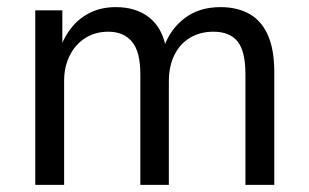

<svg xmlns="http://www.w3.org/2000/svg" viewBox="-20 -519 867 539"><path d="M79 0V-490H155V-389H151Q163 -421 184.5 -446Q206 -471 236.5 -485Q267 -499 305 -499Q361 -499 397.5 -471Q434 -443 445 -389H441Q458 -437 498.5 -468Q539 -499 599 -499Q646 -499 680 -480Q714 -461 732 -420.5Q750 -380 750 -316V0H669V-310Q669 -375 647 -402.5Q625 -430 579 -430Q542 -430 513.5 -413Q485 -396 469.5 -364.5Q454 -333 454 -290V0H374V-310Q374 -374 350.5 -402Q327 -430 284 -430Q247 -430 219 -412Q191 -394 175.5 -362.5Q160 -331 160 -292V0Z"/></svg>

Font: Nunito Sans 10pt SemiCondensed
Style: Regular
Weight: 400
Width: 4
Designer: Vernon Adams
Foundry: Vernon Adams
Version: Version 3.101;gftools[0.9.27]